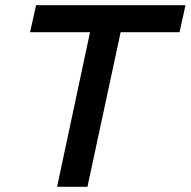

<svg xmlns="http://www.w3.org/2000/svg" viewBox="-20 -720 735 740"><path d="M200 0 327 -596H96L119 -700H695L672 -596H445L317 0Z"/></svg>

Font: Red Hat Text Medium
Style: Italic
Weight: 500
Italic angle: -12°
Designer: Pentagram, MCKL
Foundry: Pentagram, MCKL
Version: Version 1.023; ttfautohint (v1.8.3)